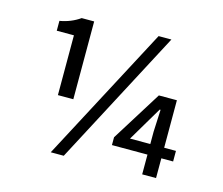

<svg xmlns="http://www.w3.org/2000/svg" viewBox="-106 -891 1212 1045"><g transform="rotate(15 500.0 -368.5)"><path d="M304.7 -297.9H217.8V-634.8H121.1V-690.4Q184.6 -701.2 234.4 -736.3H304.7ZM664.1 -750H736.3L334 12.7H260.7ZM658.2 -170.9H772.5V-240.2L778.3 -365.2H773.4L720.7 -276.4ZM917 -170.9V-111.3H850.6V0H772.5V-111.3H572.3V-155.3L749 -438.5H850.6V-170.9Z"/></g></svg>

Font: GenEi Gothic M SemiBold
Style: Regular
Weight: 500
Designer: o_tamon (Modified); [Source Han Sans]
Ryoko NISHIZUKA  (kana & ideographs); Paul D. Hunt (Latin, Greek & Cyrillic); Wenl
Version: Version 1.1a;Original Version 1.004